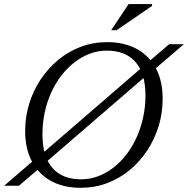

<svg xmlns="http://www.w3.org/2000/svg" viewBox="-34 -886 897 916"><path d="M843 -675 697 -550 665.5 -526.5 175.5 -103.5 156.5 -85.5 56.5 0H-14L135.5 -128.5L159 -146L651 -571L674 -590.5L773 -675ZM168.5 -245Q168.5 -139.5 216 -85Q263.5 -30.5 352.5 -30.5Q395 -30.5 433.8 -45Q472.5 -59.5 507 -86.2Q541.5 -113 569.5 -149.5Q597.5 -186 617.8 -230.8Q638 -275.5 649 -326Q660 -376.5 660 -430Q660 -535.5 612.5 -590Q565 -644.5 476 -644.5Q434 -644.5 395 -630Q356 -615.5 321.5 -588.8Q287 -562 258.8 -525.5Q230.5 -489 210.2 -444.2Q190 -399.5 179.2 -349.2Q168.5 -299 168.5 -245ZM742 -414Q742 -346.5 722.8 -284Q703.5 -221.5 668.2 -168Q633 -114.5 584.5 -74.5Q536 -34.5 476.8 -12.2Q417.5 10 351 10Q269.5 10 210.2 -22.2Q151 -54.5 118.5 -115.2Q86 -176 86 -261Q86 -328.5 105.2 -391Q124.5 -453.5 160 -507Q195.5 -560.5 244 -600.5Q292.5 -640.5 351.5 -662.8Q410.5 -685 477.5 -685Q558.5 -685 618 -652.8Q677.5 -620.5 709.8 -560Q742 -499.5 742 -414ZM496.5 -742 579.5 -866.5H691.5V-858L522.5 -742Z"/></svg>

Font: Newsreader 24pt
Style: Italic
Weight: 400
Italic angle: -17°
Designer: Hugues Gentile
Foundry: Production Type
Version: Version 1.003